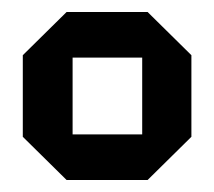

<svg xmlns="http://www.w3.org/2000/svg" viewBox="-20 -720 357 320"><path d="M18 -492V-628L91 -700H226L299 -628V-492L226 -420H91ZM101 -496H217V-624H101Z"/></svg>

Font: Tektur Medium
Style: Regular
Weight: 500
Designer: Adam Jagosz
Foundry: Adam Jagosz
Version: Version 1.005;gftools[0.9.30]